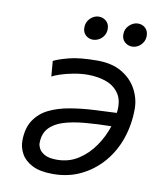

<svg xmlns="http://www.w3.org/2000/svg" viewBox="-83 -794 727 873"><g transform="rotate(10 280.0 -357.5)"><path d="M220 13Q160 13 124.5 -5.5Q89 -24 73.5 -52.5Q58 -81 58 -111Q58 -170 83 -207.5Q108 -245 149.5 -265Q191 -285 243.5 -294Q296 -303 351.5 -306Q407 -309 459 -311Q466 -365 445.5 -397.5Q425 -430 386.5 -444.5Q348 -459 300 -459Q268 -459 233.5 -452.5Q199 -446 172.5 -437Q146 -428 137 -422L131 -493Q151 -504 200 -517Q249 -530 331 -530Q399 -530 444.5 -503Q490 -476 513 -433Q536 -390 536 -343Q536 -271 514 -206.5Q492 -142 450 -93Q408 -44 350 -15.5Q292 13 220 13ZM227 -54Q282 -54 325.5 -82Q369 -110 399.5 -154.5Q430 -199 445 -247Q379 -246 323 -241Q267 -236 225.5 -223Q184 -210 160.5 -184Q137 -158 137 -114Q137 -104 144 -90Q151 -76 170.5 -65Q190 -54 227 -54ZM293 -620Q274 -620 260 -633Q246 -646 246 -668Q246 -694 264 -711Q282 -728 303 -728Q323 -728 337.5 -715Q352 -702 352 -679Q352 -662 343.5 -648.5Q335 -635 321.5 -627.5Q308 -620 293 -620ZM474 -620Q455 -620 440.5 -633Q426 -646 426 -668Q426 -694 444.5 -711Q463 -728 484 -728Q504 -728 518 -715Q532 -702 532 -679Q532 -662 523.5 -648.5Q515 -635 502 -627.5Q489 -620 474 -620Z"/></g></svg>

Font: Ubuntu Sans Mono
Style: Italic
Weight: 400
Italic angle: -13.5°
Monospace: yes
Designer: Dalton Maag Ltd
Foundry: Dalton Maag Ltd
Version: Version 1.006